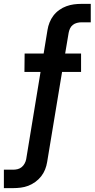

<svg xmlns="http://www.w3.org/2000/svg" viewBox="-79 -755 488 990"><path d="M-59 215V120H-11Q1 120 12.5 117Q24 114 33 106.5Q42 99 48 88Q54 77 56 66L130 -384H47L48 -479H146L166 -601Q169 -620 176.5 -639Q184 -658 196.5 -674.5Q209 -691 226.5 -703.5Q244 -716 263.5 -723Q283 -730 302 -732.5Q321 -735 340 -735H389V-640H341Q330 -640 318 -637Q306 -634 296.5 -626.5Q287 -619 282 -608Q277 -597 275 -586L257 -479H339V-384H241L164 81Q161 100 153.5 119Q146 138 133 154.5Q120 171 102.5 183.5Q85 196 66.5 203Q48 210 28 212.5Q8 215 -11 215Z"/></svg>

Font: Iosevka QP
Style: Bold Italic
Weight: 700
Italic angle: -9°
Designer: Belleve Invis
Foundry: Belleve Invis
Version: Version 20.0.0; ttfautohint (v1.8.4)